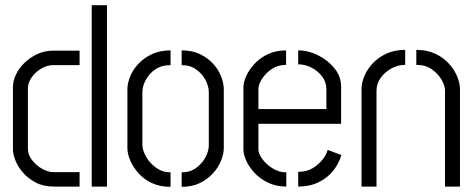

<svg xmlns="http://www.w3.org/2000/svg" viewBox="-20 -722 1838 743"><path d="M189 0Q148 0 118.5 -15.5Q89 -31 69 -54Q49 -77 39.5 -101.5Q30 -126 30 -144V-385Q30 -409 42 -434Q54 -459 75.5 -479.5Q97 -500 125 -513Q153 -526 186 -526H288V-470H187Q162 -470 139.5 -456.5Q117 -443 102.5 -422.5Q88 -402 88 -380V-146Q88 -123 104 -102.5Q120 -82 142.5 -69Q165 -56 187 -56H288V0ZM335 0V-702H394V0Z M640 1Q599 1 568 -13.5Q537 -28 516 -51.5Q495 -75 484 -101Q473 -127 473 -149V-377Q473 -399 483.5 -425.5Q494 -452 515.5 -475Q537 -498 568 -512.5Q599 -527 640 -527V-470Q605 -470 581 -453.5Q557 -437 544 -412.5Q531 -388 531 -365V-161Q531 -141 545 -116Q559 -91 584 -73Q609 -55 640 -55ZM683 1V-55Q716 -55 739.5 -72.5Q763 -90 775.5 -114Q788 -138 788 -159V-365Q788 -388 775.5 -412Q763 -436 739.5 -453Q716 -470 683 -470V-527Q724 -527 754 -512.5Q784 -498 805 -475Q826 -452 836 -425.5Q846 -399 846 -377V-149Q846 -127 835.5 -100.5Q825 -74 804 -51Q783 -28 753 -13.5Q723 1 683 1Z M1088 0Q1048 0 1016.5 -15.5Q985 -31 964 -54Q943 -77 932.5 -101Q922 -125 922 -144V-385Q922 -403 932.5 -427Q943 -451 964 -474Q985 -497 1016 -512Q1047 -527 1087 -527V-471Q1056 -471 1032 -455Q1008 -439 994 -417Q980 -395 980 -377V-300H1243V-377Q1243 -404 1227 -425.5Q1211 -447 1186 -460Q1161 -473 1134 -473V-527Q1173 -527 1211 -508Q1249 -489 1274.5 -457.5Q1300 -426 1300 -386V-243H980V-144Q980 -128 994.5 -107.5Q1009 -87 1034 -71Q1059 -55 1088 -55ZM1134 0V-57Q1167 -57 1190.5 -71.5Q1214 -86 1229 -105.5Q1244 -125 1248 -142L1301 -122Q1292 -90 1270 -62Q1248 -34 1213.5 -17Q1179 0 1134 0Z M1379 -377Q1379 -401 1390 -427.5Q1401 -454 1422.5 -477Q1444 -500 1475.5 -514.5Q1507 -529 1548 -529V-471Q1520 -471 1494.5 -457Q1469 -443 1453 -420.5Q1437 -398 1437 -372V0H1379ZM1702 -372Q1702 -390 1689 -413Q1676 -436 1651.5 -453.5Q1627 -471 1591 -471V-529Q1632 -529 1663.5 -514.5Q1695 -500 1716.5 -476.5Q1738 -453 1749 -426.5Q1760 -400 1760 -377V0H1702Z"/></svg>

Font: Stick No Bills Light
Style: Regular
Weight: 300
Version: Version 2.000